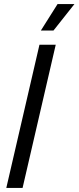

<svg xmlns="http://www.w3.org/2000/svg" viewBox="-20 -924 386 944"><path d="M243 -774H181L263 -904H346ZM174 -704H254L91 0H11Z"/></svg>

Font: CBA Beacon Sans
Style: Italic
Weight: 400
Italic angle: -13°
Designer: Wei Huang
Foundry: Wei Huang
Version: Version 1.002